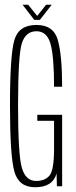

<svg xmlns="http://www.w3.org/2000/svg" viewBox="-20 -784 318 808"><path d="M128 4Q59 4 40.5 -62Q22 -128 22 -341Q22 -554 40.8 -616.5Q59.5 -679 133.5 -679Q206 -679 223.8 -614.2Q241.5 -549.5 241.5 -419H207.5Q207.5 -547 192.5 -599.8Q177.5 -652.5 133.5 -652.5Q88.5 -652.5 72.2 -602.8Q56 -553 56 -339.5Q56 -131.5 72.2 -77Q88.5 -22.5 131.5 -22.5Q169.5 -22.5 188.2 -45Q207 -67.5 207.5 -153.5V-275.5H137V-301H241.5V0H219.5L218 -54Q202 4 128 4ZM124 -700.5 75 -764H98.5L136.5 -717L174 -764H197.5L148 -700.5Z"/></svg>

Font: Anybody Condensed ExtraLight
Style: Regular
Weight: 200
Width: 3
Designer: Tyler Finck
Foundry: Etcetera Type Company
Version: Version 1.010; ttfautohint (v1.8.3) -l 8 -r 50 -G 200 -x 14 